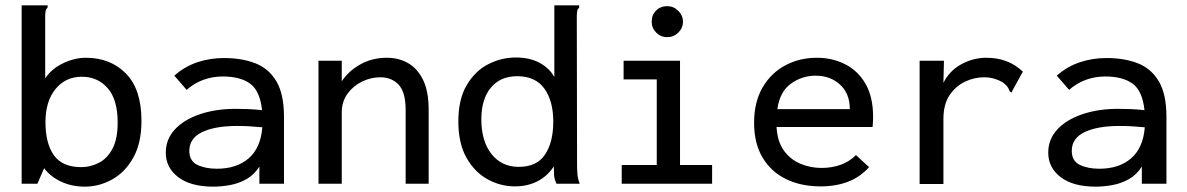

<svg xmlns="http://www.w3.org/2000/svg" viewBox="-20 -687 4440 718"><path d="M297 11Q249 11 209 -7.5Q169 -26 145 -58L120 0H61V-667H158V-659Q152 -653 150.5 -646Q149 -639 149 -622V-394Q173 -430 216 -450.5Q259 -471 301 -471Q393 -471 451 -412Q509 -353 509 -235Q509 -152 478.5 -97.5Q448 -43 399.5 -16Q351 11 297 11ZM284 -62Q318 -62 349.5 -78Q381 -94 400.5 -130.5Q420 -167 420 -229Q420 -315 382.5 -357.5Q345 -400 286 -400Q225 -400 187.5 -354Q150 -308 150 -230Q150 -151 181.5 -106.5Q213 -62 284 -62Z M778 11Q693 11 646.5 -24.5Q600 -60 600 -116Q600 -166 633.5 -202.5Q667 -239 726.5 -259.5Q786 -280 862 -280Q883 -280 908 -279Q933 -278 960 -275Q952 -348 915 -374.5Q878 -401 813 -401Q776 -401 742 -389Q708 -377 678 -351L632 -404Q670 -438 717.5 -454Q765 -470 818 -470Q884 -470 934.5 -450.5Q985 -431 1013.5 -383Q1042 -335 1042 -250V0H950V-64Q930 -33 901.5 -17Q873 -1 840.5 5Q808 11 778 11ZM688 -123Q688 -85 718 -70.5Q748 -56 791 -56Q865 -56 910 -95Q955 -134 961 -211Q910 -216 867 -216Q784 -216 736 -193Q688 -170 688 -123Z M1171 0V-460H1258V-383Q1284 -422 1328 -446.5Q1372 -471 1427 -471Q1471 -471 1506 -451Q1541 -431 1562 -388.5Q1583 -346 1583 -276V0H1497V-275Q1497 -342 1471 -370Q1445 -398 1402 -398Q1367 -398 1334 -382Q1301 -366 1279.5 -336.5Q1258 -307 1258 -266V0Z M1905 10Q1852 10 1803.5 -16.5Q1755 -43 1724.5 -97Q1694 -151 1694 -233Q1694 -316 1725.5 -369Q1757 -422 1806 -447Q1855 -472 1909 -472Q1960 -472 1997 -452.5Q2034 -433 2053 -399V-667H2146V-659Q2140 -653 2138.5 -646Q2137 -639 2137 -622L2138 -68Q2138 -51 2139.5 -34Q2141 -17 2148 0H2061Q2053 -17 2052 -32Q2051 -47 2051 -65Q2029 -30 1991.5 -10Q1954 10 1905 10ZM1920 -63Q1988 -63 2018.5 -109.5Q2049 -156 2049 -232Q2049 -310 2015.5 -356Q1982 -402 1914 -402Q1851 -402 1815.5 -359Q1780 -316 1780 -241Q1780 -159 1818 -111Q1856 -63 1920 -63Z M2305 0V-70H2436V-390H2312V-460H2523V-70H2643V0ZM2475 -548Q2451 -548 2434 -565Q2417 -582 2417 -606Q2417 -631 2433.5 -647.5Q2450 -664 2475 -664Q2499 -664 2516.5 -646.5Q2534 -629 2534 -606Q2534 -582 2516.5 -565Q2499 -548 2475 -548Z M3049 10Q2975 10 2919 -17.5Q2863 -45 2831.5 -98Q2800 -151 2800 -228Q2800 -305 2831.5 -359.5Q2863 -414 2916.5 -442.5Q2970 -471 3035 -471Q3093 -471 3141 -446.5Q3189 -422 3217 -373Q3245 -324 3245 -250Q3245 -241 3244.5 -231Q3244 -221 3243 -212H2884Q2887 -158 2911 -124.5Q2935 -91 2972.5 -75Q3010 -59 3052 -59Q3090 -59 3123 -70.5Q3156 -82 3181 -107L3230 -62Q3197 -25 3151.5 -7.5Q3106 10 3049 10ZM2887 -279H3158Q3158 -337 3121.5 -370.5Q3085 -404 3030 -404Q2979 -404 2937.5 -374Q2896 -344 2887 -279Z M3419 -460H3510L3508 -377Q3530 -422 3574.5 -446.5Q3619 -471 3669 -471Q3751 -471 3805 -419L3767 -350L3763 -341L3756 -345Q3753 -353 3749 -360Q3745 -367 3733 -377Q3699 -398 3660 -398Q3623 -398 3588.5 -381.5Q3554 -365 3531 -331Q3508 -297 3508 -242V1H3419Z M4078 11Q3993 11 3946.5 -24.5Q3900 -60 3900 -116Q3900 -166 3933.5 -202.5Q3967 -239 4026.5 -259.5Q4086 -280 4162 -280Q4183 -280 4208 -279Q4233 -278 4260 -275Q4252 -348 4215 -374.5Q4178 -401 4113 -401Q4076 -401 4042 -389Q4008 -377 3978 -351L3932 -404Q3970 -438 4017.5 -454Q4065 -470 4118 -470Q4184 -470 4234.5 -450.5Q4285 -431 4313.5 -383Q4342 -335 4342 -250V0H4250V-64Q4230 -33 4201.5 -17Q4173 -1 4140.5 5Q4108 11 4078 11ZM3988 -123Q3988 -85 4018 -70.5Q4048 -56 4091 -56Q4165 -56 4210 -95Q4255 -134 4261 -211Q4210 -216 4167 -216Q4084 -216 4036 -193Q3988 -170 3988 -123Z"/></svg>

Font: Inconsolata SemiExpanded Medium
Style: Regular
Weight: 500
Width: 6
Monospace: yes
Designer: Raph Levien, Cyreal, Brenton Simpson
Foundry: Raph Levien, Cyreal, Google
Version: Version 3.001; ttfautohint (v1.8.2.53-6de2)